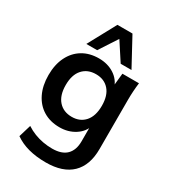

<svg xmlns="http://www.w3.org/2000/svg" viewBox="-231 -874 1084 1215"><g transform="rotate(30 311.0 -266.5)"><path d="M302 224Q232 224 175.5 209Q119 194 75 163L102 73Q131 92 162 104Q193 116 226 122Q259 128 293 128Q363 128 397.5 93.5Q432 59 432 -5V-126H442Q426 -74 377.5 -43Q329 -12 266 -12Q198 -12 147.5 -42.5Q97 -73 69 -130Q41 -187 41 -264Q41 -341 69 -397.5Q97 -454 147.5 -484.5Q198 -515 266 -515Q330 -515 377.5 -484.5Q425 -454 441 -402L432 -408L442 -505H563Q559 -474 557 -442Q555 -410 555 -379V-20Q555 99 490.5 161.5Q426 224 302 224ZM300 -108Q360 -108 395.5 -148.5Q431 -189 431 -264Q431 -339 395.5 -379Q360 -419 300 -419Q239 -419 203 -379Q167 -339 167 -264Q167 -189 203 -148.5Q239 -108 300 -108ZM150 -554 260 -757H370L480 -554H401L315 -686L229 -554Z"/></g></svg>

Font: Mulish ExtraLight
Style: Bold
Weight: 700
Version: Version 3.603